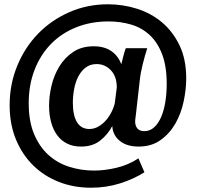

<svg xmlns="http://www.w3.org/2000/svg" viewBox="-20 -674 924 896"><path d="M632 -297 614 -138Q614 -136 612.5 -126Q611 -116 611 -114Q609 -91 619.5 -76.5Q630 -62 653 -62Q680 -62 699.5 -80Q719 -98 732 -128Q745 -158 751.5 -198Q758 -238 758 -282Q758 -365 736.5 -421Q715 -477 678 -511Q641 -545 591.5 -559.5Q542 -574 486 -574Q404 -574 335.5 -546.5Q267 -519 218 -469Q169 -419 141.5 -348.5Q114 -278 114 -192Q114 -108 139 -48.5Q164 11 206 49Q248 87 303.5 104.5Q359 122 419 122Q468 122 523.5 109Q579 96 626 65L654 130Q603 162 539.5 182Q476 202 404 202Q324 202 255 175Q186 148 135 98Q84 48 54.5 -23Q25 -94 25 -183Q25 -281 60.5 -367Q96 -453 157.5 -516.5Q219 -580 303 -617Q387 -654 484 -654Q553 -654 618.5 -633.5Q684 -613 735 -570.5Q786 -528 817.5 -463Q849 -398 849 -308Q849 -257 837 -200.5Q825 -144 798.5 -97.5Q772 -51 729.5 -20.5Q687 10 627 10Q571 10 538.5 -17Q506 -44 504 -86Q483 -46 447.5 -18Q412 10 358 10Q321 10 293 -4Q265 -18 246.5 -43.5Q228 -69 218.5 -104Q209 -139 209 -181Q209 -226 220.5 -274.5Q232 -323 257 -364Q282 -405 321.5 -431.5Q361 -458 417 -458Q467 -458 499.5 -435.5Q532 -413 546 -374Q551 -393 555.5 -411.5Q560 -430 567 -449H667Q656 -414 646 -374.5Q636 -335 632 -297ZM431 -375Q401 -375 380 -359Q359 -343 345.5 -317Q332 -291 326 -258.5Q320 -226 320 -194Q320 -135 339.5 -103.5Q359 -72 397 -72Q419 -72 438.5 -83Q458 -94 473.5 -111.5Q489 -129 500 -150.5Q511 -172 516 -194V-195L525 -266Q525 -317 497.5 -346Q470 -375 431 -375Z"/></svg>

Font: Zilla Slab SemiBold
Style: Regular
Weight: 600
Designer: Typotheque.com
Foundry: Typotheque type foundry
Version: Version 1.0; 2017